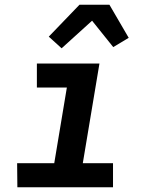

<svg xmlns="http://www.w3.org/2000/svg" viewBox="-20 -787 640 807"><path d="M455 0H53L52 -101H208L261 -419H135V-520H398L328 -101H455ZM239 -584 185 -633 314 -767H440L521 -628L456 -589L367 -700Z"/></svg>

Font: Iosevka Extended Oblique
Style: Bold
Weight: 700
Width: 7
Italic angle: -9°
Monospace: yes
Designer: Belleve Invis
Foundry: Belleve Invis
Version: Version 32.5.0; ttfautohint (v1.8.4)